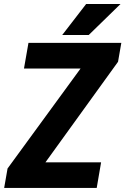

<svg xmlns="http://www.w3.org/2000/svg" viewBox="-36 -921 614 941"><path d="M459.5 -125.5 438 0H21L42.5 -125.5ZM542.5 -618.2 96.2 0H-15.6L1 -95.2L450.7 -710.9H558.6ZM508.8 -710.9 486.8 -585H81.5L103.5 -710.9ZM269 -749.5 386.2 -901.4H554.7L398.9 -749.5Z"/></svg>

Font: Roboto Condensed ExtraBold
Style: Italic
Weight: 800
Italic angle: -12°
Designer: Christian Robertson
Foundry: Google
Version: Version 3.008; 2023